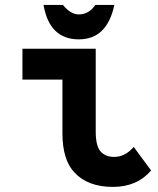

<svg xmlns="http://www.w3.org/2000/svg" viewBox="-20 -730 626 760"><path d="M152.3 -710.4H229Q259.8 -672.9 292 -672.9Q331.5 -672.9 357.4 -710.4H432.6Q403.8 -574.2 292 -574.2Q175.8 -574.2 152.3 -710.4ZM578.1 -55.2Q522.9 9.8 426.8 9.8Q327.6 9.8 274.4 -47.4Q227.1 -98.1 227.1 -202.6V-415H68.8V-537.1H358.9V-210.4Q358.9 -153.3 377 -131.8Q396.5 -108.9 432.1 -108.9Q475.1 -108.9 509.3 -148.4Z"/></svg>

Font: Consola Mono
Style: Bold
Weight: 700
Monospace: yes
Designer: Wojciech Kalinowski "wmk69" (wmk69@o2.pl)
Foundry: Wojciech Kalinowski "wmk69" (wmk69@o2.pl)
Version: Version 2.1.0